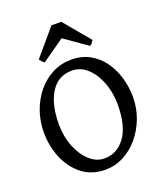

<svg xmlns="http://www.w3.org/2000/svg" viewBox="-144 -877 848 987"><g transform="rotate(-20 280.0 -383.0)"><path d="M262.7 13.2Q189 13.2 136.7 -27.3Q84.5 -67.9 56.9 -133.5Q29.3 -199.2 29.3 -274.9Q29.3 -335.9 48.8 -390.9Q68.4 -445.8 103.5 -488.3Q138.7 -530.8 186 -554.9Q233.4 -579.1 289.1 -579.1Q345.7 -579.1 389.4 -554.9Q433.1 -530.8 462.6 -489.7Q492.2 -448.7 507.3 -397.2Q522.5 -345.7 522.5 -290.5Q522.5 -229.5 501.7 -174.8Q481 -120.1 445.1 -77.6Q409.2 -35.2 362.3 -11Q315.4 13.2 262.7 13.2ZM278.3 -43Q346.7 -43 391.1 -103Q435.5 -163.1 435.5 -282.2Q435.5 -344.2 415 -399.7Q394.5 -455.1 357.7 -490Q320.8 -524.9 272 -524.9Q197.8 -524.9 157 -461.2Q116.2 -397.5 116.2 -287.6Q116.2 -220.7 138.4 -165Q160.6 -109.4 197.5 -76.2Q234.4 -43 278.3 -43ZM427.2 -636.7Q421.9 -628.4 417.2 -622.1Q412.6 -615.7 404.8 -612.3L280.8 -699.2L157.2 -612.3Q149.9 -615.7 144.8 -622.1Q139.6 -628.4 133.3 -636.7L254.4 -779.3H308.1Z"/></g></svg>

Font: Dai Banna SIL
Style: Regular
Weight: 400
Designer: Victor Gaultney
Foundry: SIL International
Version: Version 4.000